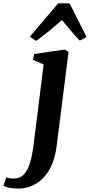

<svg xmlns="http://www.w3.org/2000/svg" viewBox="-142 -844 525 1120"><path d="M188.5 7.5Q178.5 89 146.8 144.2Q115 199.5 67.5 227.8Q20 256 -37 256Q-64 256 -87.5 251.5Q-111 247 -122 238.5L-105 191Q-97.5 193.5 -84.8 195.5Q-72 197.5 -62 197.5Q-32 197.5 -11.8 181.5Q8.5 165.5 21.5 136.5Q34.5 107.5 42.8 67.8Q51 28 56.5 -19L112.5 -468L50 -495L57.5 -529L234 -555L258 -542ZM68.5 -605.5 32 -630 197.5 -824.5H264L363 -628L323 -607Q297 -634 271.2 -665.2Q245.5 -696.5 219 -727Q184.5 -696 146.2 -664.8Q108 -633.5 68.5 -605.5Z"/></svg>

Font: Merriweather 48pt
Style: Bold Italic
Weight: 700
Italic angle: -7.8°
Version: Version 2.101